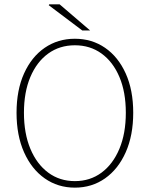

<svg xmlns="http://www.w3.org/2000/svg" viewBox="-20 -850 688 882"><path d="M324 12Q246 12 185.5 -30.5Q125 -73 90.5 -150.5Q56 -228 56 -332Q56 -436 90.5 -512.5Q125 -589 185.5 -630.5Q246 -672 324 -672Q402 -672 462.5 -630.5Q523 -589 557.5 -512.5Q592 -436 592 -332Q592 -228 557.5 -150.5Q523 -73 462.5 -30.5Q402 12 324 12ZM324 -18Q394 -18 446.5 -57Q499 -96 528.5 -166.5Q558 -237 558 -332Q558 -427 528.5 -496.5Q499 -566 446.5 -604Q394 -642 324 -642Q254 -642 201.5 -604Q149 -566 119.5 -496.5Q90 -427 90 -332Q90 -237 119.5 -166.5Q149 -96 201.5 -57Q254 -18 324 -18ZM358 -710 204 -826 206 -830H254L394 -710Z"/></svg>

Font: Source Sans 3 VF
Style: Regular
Weight: 200
Designer: Paul D. Hunt
Foundry: Adobe
Version: Version 3.046;hotconv 1.0.118;makeotfexe 2.5.65603